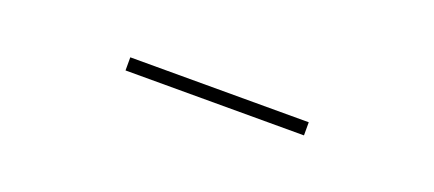

<svg xmlns="http://www.w3.org/2000/svg" viewBox="-11 -800 622 275"><g transform="rotate(20 300.0 -662.0)"><path d="M436 -652V-672H164V-652Z"/></g></svg>

Font: Montserrat-Alt1 Thin
Style: Regular
Weight: 100
Designer: Differentunic
Foundry: Differentunic
Version: Version 7.222